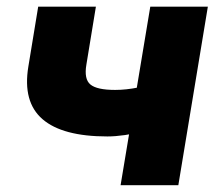

<svg xmlns="http://www.w3.org/2000/svg" viewBox="-20 -542 634 562"><path d="M294.4 -142.6Q163.1 -142.6 104.5 -193.1Q45.9 -243.7 63 -347.2L91.8 -522.5H260.7L232.9 -353Q225.6 -310.5 244.6 -294.7Q263.7 -278.8 316.9 -278.8Q349.1 -278.8 384.3 -285.9Q419.4 -293 463.4 -307.1L440.9 -170.9Q426.3 -164.6 400.4 -157.7Q374.5 -150.9 345.9 -146.7Q317.4 -142.6 294.4 -142.6ZM333 0 419.9 -522.5H588.4L502 0Z"/></svg>

Font: Inter 28pt ExtraBold
Style: Italic
Weight: 800
Italic angle: -9.3988°
Designer: Rasmus Andersson
Foundry: rsms
Version: Version 4.001;git-66647c0bb